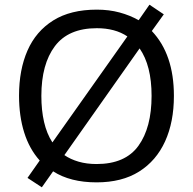

<svg xmlns="http://www.w3.org/2000/svg" viewBox="-20 -766 821 817"><path d="M720 -358Q720 -247 682.5 -164.5Q645 -82 572 -36Q499 10 391 10Q279 10 206 -37L158 31L97 -9L149 -83Q105 -132 83 -202Q61 -272 61 -359Q61 -469 97 -551Q133 -633 206.5 -679Q280 -725 392 -725Q444 -725 488.5 -713Q533 -701 570 -680L616 -746L677 -705L626 -634Q720 -535 720 -358ZM156 -358Q156 -297 167.5 -247Q179 -197 203 -160L522 -611Q470 -646 392 -646Q271 -646 213.5 -569.5Q156 -493 156 -358ZM625 -358Q625 -487 574 -560L254 -106Q280 -88 314.5 -78Q349 -68 391 -68Q513 -68 569 -145.5Q625 -223 625 -358Z"/></svg>

Font: Noto Sans Gothic
Style: Regular
Weight: 400
Designer: Monotype Design Team
Foundry: Monotype Imaging Inc.
Version: Version 2.001; ttfautohint (v1.8.4.7-5d5b)